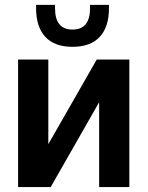

<svg xmlns="http://www.w3.org/2000/svg" viewBox="-20 -762 601 782"><path d="M53.7 -519.5H176.8V-174.8L374 -519.5H506.8V0H383.8V-345.7L186.5 0H53.7ZM275.4 -571.3Q202.1 -571.3 164.6 -611.8Q127 -652.3 127 -728.5V-742.2H204.1V-728.5Q204.1 -641.6 275.4 -641.6Q346.7 -641.6 346.7 -728.5V-742.2H423.8V-728.5Q423.8 -652.3 386.2 -611.8Q348.6 -571.3 275.4 -571.3Z"/></svg>

Font: Dinish
Style: Bold
Weight: 700
Designer: Bert Driehuis
Foundry: Playbeing
Version: Version 3.006; git-39231f3c-release